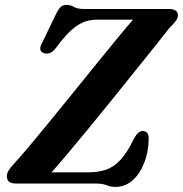

<svg xmlns="http://www.w3.org/2000/svg" viewBox="-20 -736 734 770"><path d="M362 0H44Q7.5 0 7.5 -29.5Q7.5 -41.5 16 -54.5Q24.5 -67.5 36.5 -80Q55 -99.5 90.8 -141.8Q126.5 -184 172 -239.8Q217.5 -295.5 267 -356.5Q316.5 -417.5 363.8 -476Q411 -534.5 450.2 -582Q489.5 -629.5 513.5 -657H366.5Q322.5 -657 284.8 -630Q247 -603 204.5 -544Q191.5 -527 178.8 -523Q166 -519 154.5 -523.5Q130 -532.5 151 -568.5L206 -682.5Q216.5 -702.5 225 -709.5Q233.5 -716.5 247.5 -716.5Q263 -716.5 276.5 -708.2Q290 -700 316.5 -700H656.5Q693.5 -700 693.5 -674.5Q693.5 -663 684 -650.8Q674.5 -638.5 660 -624.5Q644 -604 610.8 -562.2Q577.5 -520.5 533.2 -465.5Q489 -410.5 440.2 -349.8Q391.5 -289 343.5 -230.8Q295.5 -172.5 254.8 -124Q214 -75.5 187 -45H336Q373.5 -45 404.5 -55.2Q435.5 -65.5 463 -94.8Q490.5 -124 518 -181.5Q534 -210.5 552 -210.5Q576.5 -210.5 576.5 -179Q575 -123.5 557.2 -80Q539.5 -36.5 510.2 -11.5Q481 13.5 444.5 13.5Q422.5 13.5 407.2 6.8Q392 0 362 0Z"/></svg>

Font: Fraunces 9pt S000 SemiBold
Style: Italic
Weight: 600
Italic angle: -16°
Version: Version 1.000; ttfautohint (v1.8.3)